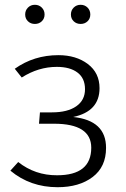

<svg xmlns="http://www.w3.org/2000/svg" viewBox="-20 -762 522 793"><path d="M221.2 -534.2Q294.4 -534.2 342.8 -497.6Q391.1 -460.9 391.1 -397.9Q391.1 -301.8 282.2 -278.8Q418.5 -264.6 418 -150.9Q418 -72.8 362.5 -30.8Q307.1 11.2 217.8 11.2Q105 11.2 22.9 -57.1L55.2 -92.8Q125 -37.6 215.8 -38.1Q356.9 -38.1 356.9 -151.9Q356.9 -251 203.1 -251H141.1L145 -297.9H194.8Q258.8 -297.9 294.9 -323Q331.1 -348.1 331.1 -393.6Q331.1 -439 300 -462.4Q269 -485.8 214.8 -485.8Q138.7 -485.8 69.8 -441.9L41 -478Q120.1 -534.2 221.2 -534.2ZM284.4 -730.7Q295.9 -742.2 313 -742.2Q330.1 -742.2 341.6 -730.7Q353 -719.2 353 -702.1Q353 -685.1 341.6 -674.1Q330.1 -663.1 313 -663.1Q295.9 -663.1 284.4 -674.1Q272.9 -685.1 272.9 -702.1Q272.9 -719.2 284.4 -730.7ZM95.5 -730.7Q106.9 -742.2 124 -742.2Q141.1 -742.2 152.6 -730.7Q164.1 -719.2 164.1 -702.1Q164.1 -685.1 152.6 -674.1Q141.1 -663.1 124 -663.1Q106.9 -663.1 95.5 -674.1Q84 -685.1 84 -702.1Q84 -719.2 95.5 -730.7Z"/></svg>

Font: FiraSans-Light
Style: Regular
Weight: 300
Designer: Carrois Corporate & Edenspiekermann AG
Foundry: Carrois Corporate GbR & Edenspiekermann AG
Version: Version 3.106;PS 003.106;hotconv 1.0.70;makeotf.lib2.5.58329